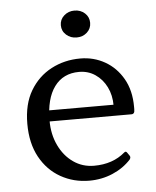

<svg xmlns="http://www.w3.org/2000/svg" viewBox="-51 -744 645 796"><g transform="rotate(-5 271.0 -346.0)"><path d="M289 8Q224 8 170 -22.5Q116 -53 84.5 -110.5Q53 -168 53 -249Q53 -331 86 -386.5Q119 -442 174 -471Q229 -500 295 -500Q351 -500 397.5 -473.5Q444 -447 472 -398Q500 -349 500 -281Q500 -277 500 -271Q500 -265 499 -260Q496 -251 487 -251H132V-297H439L416 -275Q416 -280 416 -284.5Q416 -289 416 -293Q416 -337 399 -371Q382 -405 352.5 -425Q323 -445 285 -445Q219 -445 182.5 -395.5Q146 -346 146 -254Q146 -197 168 -151Q190 -105 228 -78.5Q266 -52 314 -52Q392 -52 443 -96Q450 -102 455 -94L464 -81Q469 -74 463 -65Q432 -31 386.5 -11.5Q341 8 289 8ZM288 -588Q263 -588 245 -604Q227 -620 227 -644Q227 -668 245 -684Q263 -700 288 -700Q314 -700 331.5 -684Q349 -668 349 -644Q349 -620 331.5 -604Q314 -588 288 -588Z"/></g></svg>

Font: Hahmlet
Style: Regular
Weight: 400
Designer: Minjoo Ham & Mark Frömberg
Foundry: hypertype
Version: Version 1.002